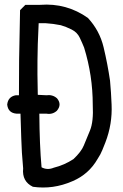

<svg xmlns="http://www.w3.org/2000/svg" viewBox="-20 -824 540 846"><path d="M80.1 -791Q85.9 -796.9 91.8 -802.7H157.2Q273.4 -811.5 367.2 -745.1Q418.9 -689.5 436.5 -615.7Q454.1 -542 464.8 -468.8Q469.7 -416 471.7 -363.3Q475.6 -277.3 444.3 -196.3Q438.5 -182.6 431.2 -163.6Q423.8 -144.5 410.2 -124Q371.1 -55.7 298.8 -25.4Q213.9 11.7 125 -1Q76.2 -24.4 82 -82Q75.2 -154.3 73.7 -214.8Q72.3 -275.4 70.3 -323.2H52.7Q15.6 -326.2 11.7 -363.3Q15.6 -398.4 49.8 -404.3H63.5Q63.5 -581.1 66.4 -674.8Q67.4 -727.5 68.4 -779.3Q74.2 -785.2 80.1 -791ZM248 -712.9Q214.8 -719.7 181.6 -721.7H150.4Q148.4 -675.8 146.5 -629.9Q144.5 -551.8 145 -496.1Q145.5 -440.4 146.5 -406.2L183.6 -404.3Q211.9 -408.2 231.4 -390.6Q253.9 -363.3 230.5 -335.9Q210.9 -318.4 184.6 -323.2H153.3Q154.3 -184.6 163.1 -86.9Q188.5 -73.2 216.8 -85Q263.7 -96.7 303.7 -123Q337.9 -155.3 349.1 -182.6Q360.4 -210 376.5 -249Q392.6 -288.1 388.7 -362.3Q388.7 -491.2 350.6 -614.3Q342.8 -633.8 331.5 -657.7Q320.3 -681.6 295.9 -693.8Q271.5 -706.1 248 -712.9Z"/></svg>

Font: NaikaiFont
Style: Regular-Lite
Weight: 400
Version: Version 1.67